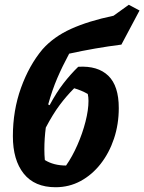

<svg xmlns="http://www.w3.org/2000/svg" viewBox="-20 -773 605 805"><path d="M213 12Q125 12 79.5 -45Q34 -102 34 -202Q34 -310 68 -404.5Q102 -499 158 -566Q205 -619 278 -652Q351 -685 456 -707L520 -753L565 -729L489 -586Q379 -572 270 -548Q241 -494 220 -445Q199 -396 182 -335L188 -332Q217 -386 246.5 -424Q276 -462 308 -493Q390 -498 434 -455.5Q478 -413 478 -320Q478 -252 458 -192Q438 -132 402 -86Q366 -40 318 -14Q270 12 213 12ZM166 -147Q166 -135 166.5 -124Q167 -113 168 -102Q205 -79 257 -79Q283 -116 304.5 -165Q326 -214 338.5 -263Q351 -312 351 -350Q351 -366 348 -379Q322 -394 291 -403Q259 -371 230.5 -333Q202 -295 172 -238Q166 -192 166 -147Z"/></svg>

Font: Piazzolla
Style: Bold Italic
Weight: 700
Italic angle: -11.3°
Designer: Juan Pablo del Peral
Foundry: Huerta Tipografica
Version: Version 1.330